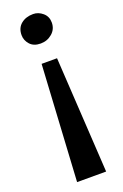

<svg xmlns="http://www.w3.org/2000/svg" viewBox="-171 -725 639 1000"><g transform="rotate(-20 148.5 -225.5)"><path d="M155.5 -676.5Q184.5 -676.5 208.5 -656Q232.5 -635.5 232.5 -602Q232.5 -565 205.2 -541.8Q178 -518.5 141.5 -518.5Q103 -518.5 82.5 -541.5Q62 -564.5 62 -593.5Q62 -633 88.5 -654.8Q115 -676.5 155.5 -676.5ZM72 224.5 109 -417.5H194.5L233 224.5Z"/></g></svg>

Font: Merriweather
Style: Bold
Weight: 700
Designer: Eben Sorkin
Foundry: Eben Sorkin
Version: Version 2.100; ttfautohint (v1.7.19-72a1) -l 8 -r 50 -G 200 